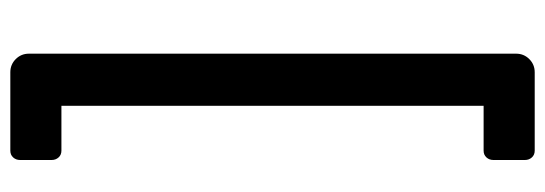

<svg xmlns="http://www.w3.org/2000/svg" viewBox="-362 -501 1056 372"><g transform="rotate(-90 166.0 -315.0)"><path d="M60 193Q52 193 47 187.5Q42 182 42 174V113Q42 105 47 99.5Q52 94 60 94H147V-724H60Q52 -724 47 -729.5Q42 -735 42 -743V-804Q42 -812 47 -817.5Q52 -823 60 -823H212Q227 -823 237.5 -812.5Q248 -802 248 -787V157Q248 172 237.5 182.5Q227 193 212 193Z"/></g></svg>

Font: Miriam Libre SemiBold
Style: Regular
Weight: 600
Version: Version 2.000